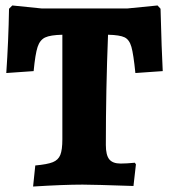

<svg xmlns="http://www.w3.org/2000/svg" viewBox="-20 -675 619 702"><path d="M109 -70Q153 -74 173 -82Q193 -90 200.5 -108.5Q208 -127 208 -166V-548Q164 -547 145 -538Q126 -529 117.5 -503.5Q109 -478 103 -415L3 -408Q11 -525 13 -643L25 -655L133 -644H445L556 -655L567 -643Q571 -488 575 -415L475 -408Q468 -477 460.5 -503.5Q453 -530 435.5 -538.5Q418 -547 375 -548Q367 -348 367 -145Q367 -108 379.5 -92.5Q392 -77 421 -77Q442 -77 473 -80L477 -74L468 5Q321 0 282 0Q213 0 101 7Z"/></svg>

Font: Alegreya ExtraBold
Style: Regular
Weight: 800
Designer: Juan Pablo del Peral
Foundry: Huerta Tipografica
Version: Version 2.007; ttfautohint (v1.6)